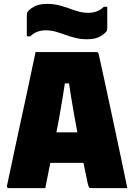

<svg xmlns="http://www.w3.org/2000/svg" viewBox="-20 -968 690 988"><path d="M151 -287H348Q367 -287 384.5 -287Q402 -287 421 -287L467 -296L480 -213L493 -130H161Q158 -130 155.5 -131.5Q153 -133 151.5 -135.5Q150 -138 150 -141ZM213 0Q166 0 119 0Q72 0 25 0Q23 0 20.5 -1Q18 -2 16.5 -5Q15 -8 16 -13Q25 -53 34.5 -99Q44 -145 55 -196Q66 -247 77.5 -300.5Q89 -354 100.5 -407Q112 -460 123 -511.5Q134 -563 144 -610.5Q154 -658 163 -700Q241 -700 321 -700Q401 -700 476 -700Q480 -700 482 -699Q484 -698 485.5 -695.5Q487 -693 488 -689Q502 -625 516.5 -559Q531 -493 545.5 -424Q560 -355 575.5 -284Q591 -213 606 -140Q613 -105 620.5 -70.5Q628 -36 635 0Q589 0 542 0Q495 0 452 0Q445 0 441.5 -1.5Q438 -3 436 -8.5Q434 -14 431 -26Q418 -90 405.5 -149.5Q393 -209 382.5 -264Q372 -319 362.5 -371Q353 -423 345.5 -471.5Q338 -520 331 -566L364 -539H286L318 -566Q311 -519 303 -469.5Q295 -420 285.5 -367Q276 -314 264.5 -256.5Q253 -199 240 -135Q227 -71 213 0ZM435 -902Q458 -902 478 -909.5Q498 -917 514 -933H532Q532 -907 532 -878.5Q532 -850 532 -826Q532 -817 531 -812.5Q530 -808 525 -803Q509 -786 486 -776Q463 -766 429 -766Q395 -766 367.5 -773Q340 -780 315.5 -789Q291 -798 266.5 -805Q242 -812 215 -812Q192 -812 172 -804.5Q152 -797 136 -781H118Q118 -807 118 -835.5Q118 -864 118 -888Q118 -896 119 -900.5Q120 -905 125 -911Q141 -928 164 -938Q187 -948 221 -948Q255 -948 282.5 -941Q310 -934 334.5 -925Q359 -916 383.5 -909Q408 -902 435 -902Z"/></svg>

Font: Recursive Black
Style: Regular
Weight: 900
Version: Version 1.085